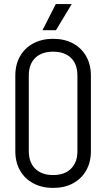

<svg xmlns="http://www.w3.org/2000/svg" viewBox="-20 -905 520 940"><path d="M359 -164V-536H425V-164ZM55 -164V-536H121V-164ZM425 -535H359Q359 -591 327.5 -621.5Q296 -652 240 -652V-715Q296 -715 337.5 -692.5Q379 -670 402 -629.5Q425 -589 425 -535ZM55 -535Q55 -589 78 -629.5Q101 -670 143 -692.5Q185 -715 240 -715V-652Q184 -652 152.5 -621.5Q121 -591 121 -535ZM425 -165Q425 -111 402 -70.5Q379 -30 337.5 -7.5Q296 15 240 15V-48Q296 -48 327.5 -79Q359 -110 359 -165ZM55 -165H121Q121 -110 152.5 -79Q184 -48 240 -48V15Q185 15 143 -7.5Q101 -30 78 -70.5Q55 -111 55 -165ZM254 -757H188L253 -885H331Z"/></svg>

Font: Akshar Light Light
Style: Regular
Weight: 300
Version: Version 1.100